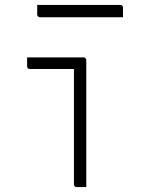

<svg xmlns="http://www.w3.org/2000/svg" viewBox="-20 -759 640 779"><path d="M280 -11Q280 -46 280 -93Q280 -140 280 -192.5Q280 -245 280 -297.5Q280 -350 280 -397Q280 -444 280 -479H268Q250 -479 232.5 -479Q215 -479 195.5 -479Q176 -479 153 -479Q130 -479 101 -479Q96 -479 93 -482Q90 -485 90 -490Q90 -499 90 -508Q90 -517 90 -526Q120 -526 143 -526Q166 -526 185.5 -526Q205 -526 224 -526Q243 -526 266 -526Q289 -526 319 -526Q323 -526 325 -524.5Q327 -523 328.5 -521Q330 -519 330 -515Q330 -467 330 -415Q330 -363 330 -310.5Q330 -258 330 -206Q330 -154 330 -106Q330 -88 330 -70.5Q330 -53 330 -35.5Q330 -18 330 0Q320 0 310.5 0Q301 0 291 0Q286 0 283 -3Q280 -6 280 -11ZM131 -739H468Q473 -739 476 -736Q479 -733 479 -728Q479 -722 479 -715.5Q479 -709 479 -702.5Q479 -696 479 -689H142Q139 -689 136.5 -690.5Q134 -692 132.5 -694.5Q131 -697 131 -700Q131 -707 131 -713.5Q131 -720 131 -726.5Q131 -733 131 -739Z"/></svg>

Font: Recursive Monospace Light
Style: Regular
Weight: 300
Version: Version 1.047